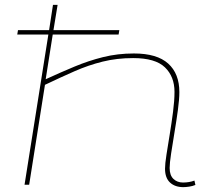

<svg xmlns="http://www.w3.org/2000/svg" viewBox="-20 -760 870 790"><path d="M51 -618 54 -636H182L198 -740H217L200 -636H471L468 -618H197L168 -434Q229 -462 286.5 -486Q344 -510 404 -525Q464 -540 531 -540Q626 -540 672 -498.5Q718 -457 718 -381Q718 -352 712 -307.5Q706 -263 698 -215.5Q690 -168 684 -128Q678 -88 678 -69Q678 -39 693.5 -24Q709 -9 733 -9Q759 -9 780 -17L784 1Q772 6 758 8Q744 10 734 10Q700 10 679.5 -9Q659 -28 659 -66Q659 -86 665 -124Q671 -162 678.5 -208Q686 -254 692 -300Q698 -346 698 -382Q698 -445 658.5 -483Q619 -521 528 -521Q461 -521 402.5 -506.5Q344 -492 287 -467Q230 -442 165 -411L100 0H81L179 -618Z"/></svg>

Font: Georama Extra Expanded Thin
Style: Italic
Weight: 100
Width: 8
Italic angle: -9°
Designer: Jean-Baptiste Levee
Foundry: Production Type
Version: Version 1.000